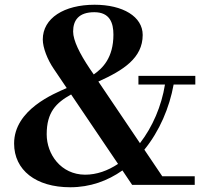

<svg xmlns="http://www.w3.org/2000/svg" viewBox="-20 -780 872 810"><path d="M564 -460V-423.5H676C661.5 -332.5 623.5 -244.5 570.5 -176L395 -436C499.5 -483 582 -535 582 -632.5C582 -710 498.5 -760 379 -760C250.5 -760 160.5 -703.5 160.5 -613.5C160.5 -578.5 180.5 -528 206.5 -490L261.5 -408.5C208 -385 39.5 -317.5 39.5 -174.5C39.5 -62.5 131 10 276.5 10C360.5 10 434 -17 496.5 -61L537.5 0H801.5V-36.5H664.5L589 -148.5C653 -227 695 -326 712.5 -423.5H804V-460ZM359 -490C316 -554 288.5 -609.5 288.5 -647C288.5 -694.5 312 -728.5 378 -728.5C443.5 -728.5 458.5 -683 458.5 -634C458.5 -536 412.5 -491.5 375.5 -466ZM177 -213.5C177 -307 216.5 -346 280 -381.5L478 -88.5C435 -60 388 -43 339 -43C237 -43.5 177 -129 177 -213.5Z"/></svg>

Font: Bodoni* 06pt Medium
Style: Regular
Weight: 500
Version: Version 2.3